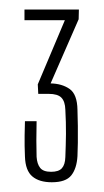

<svg xmlns="http://www.w3.org/2000/svg" viewBox="-20 -820 218 404"><path d="M89 -436.5Q62.5 -436.5 48 -448.8Q33.5 -461 32.5 -490.5Q32 -503 31.8 -513.2Q31.5 -523.5 31.8 -535.2Q32 -547 32.5 -565H57Q56.5 -543 56.5 -524Q56.5 -505 57 -490Q58 -475 64.5 -466.8Q71 -458.5 87.5 -458.5Q103.5 -458.5 110.2 -466Q117 -473.5 117.5 -489.5Q118.5 -514 118.8 -538.2Q119 -562.5 117.5 -589Q117 -606.5 109.2 -614.5Q101.5 -622.5 82.5 -622.5H60.5L59.5 -642.5L116.5 -777.5H31.5V-800H146L145.5 -779.5L86.5 -644.5Q110.5 -644 126.5 -632.8Q142.5 -621.5 143 -589Q143.5 -573.5 143.8 -555Q144 -536.5 143.8 -519.5Q143.5 -502.5 143 -491.5Q141.5 -465.5 130 -451Q118.5 -436.5 89 -436.5Z"/></svg>

Font: Big Shoulders Display Thin ExtraLight
Style: Regular
Weight: 250
Version: Version 2.002